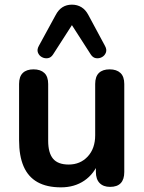

<svg xmlns="http://www.w3.org/2000/svg" viewBox="-20 -795 619 825"><path d="M242 10Q181 10 141 -12.5Q101 -35 81.5 -80Q62 -125 62 -192V-434Q62 -466 78 -481.5Q94 -497 124 -497Q154 -497 170.5 -481.5Q187 -466 187 -434V-190Q187 -138 208 -113Q229 -88 275 -88Q325 -88 357 -122.5Q389 -157 389 -214V-434Q389 -466 405 -481.5Q421 -497 451 -497Q481 -497 497.5 -481.5Q514 -466 514 -434V-56Q514 8 453 8Q424 8 408 -8.5Q392 -25 392 -56V-132L406 -102Q385 -48 342.5 -19Q300 10 242 10ZM431 -598Q440 -582 435 -569Q430 -556 418 -549.5Q406 -543 392.5 -545Q379 -547 370 -561L289 -687L208 -561Q199 -547 185.5 -545Q172 -543 160 -549.5Q148 -556 143 -569Q138 -582 147 -598L219 -730Q231 -753 248.5 -764Q266 -775 289 -775Q312 -775 330 -764Q348 -753 360 -730Z"/></svg>

Font: Nunito ExtraLight
Style: Regular
Weight: 200
Designer: Vernon Adams
Foundry: Vernon Adams
Version: Version 3.602